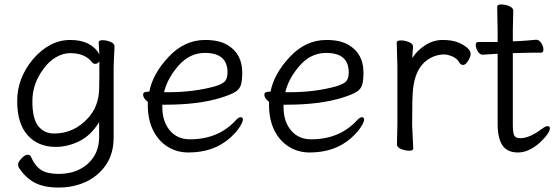

<svg xmlns="http://www.w3.org/2000/svg" viewBox="-20 -665 2496 860"><path d="M64 85Q61 80 61 70.5Q61 61 76.5 44.5Q92 28 103.5 28Q115 28 119 38Q137 79 164.5 96.5Q192 114 243.5 114Q295 114 335.5 94Q376 74 400 37Q424 0 424 -51V-118Q387 -58 335 -32.5Q283 -7 230 -7Q151 -7 104 -59Q57 -111 57 -213Q57 -315 128 -400Q202 -486 295 -486Q388 -486 425 -422L422 -475Q422 -485 439.5 -485Q457 -485 475 -477.5Q493 -470 493 -458V-457Q489 -381 489 -358V-50Q489 23 455 73Q421 123 365.5 149Q310 175 242 175Q174 175 132.5 151.5Q91 128 64 85ZM222 -67Q313 -67 376 -138Q421 -188 424 -263Q425 -290 425 -324V-390Q417 -379 407.5 -379Q398 -379 393 -385Q362 -427 294 -427Q262 -427 230.5 -408.5Q199 -390 176 -358Q125 -291 125 -212Q125 -133 151.5 -100Q178 -67 222 -67Z M824 18Q773 18 731.5 -7.5Q690 -33 666 -81Q642 -129 642 -195V-209Q621 -225 621 -241Q621 -254 640 -254L649 -255Q664 -334 735 -410Q806 -486 899 -486Q961 -486 998 -464Q1065 -425 1065 -340Q1065 -306 1059.5 -286Q1054 -266 1034 -253.5Q1014 -241 969 -227Q869 -196 720 -196H707V-186Q707 -121 740.5 -81Q774 -41 831 -41Q957 -41 1035 -125Q1048 -140 1058 -140Q1068 -140 1068 -129.5Q1068 -119 1053.5 -96Q1039 -73 1009 -46Q936 18 824 18ZM715 -252H735Q847 -252 942 -278Q978 -289 988.5 -302Q999 -315 999 -341Q999 -428 898 -428Q829 -428 779 -370.5Q729 -313 715 -252Z M1367 18Q1316 18 1274.5 -7.5Q1233 -33 1209 -81Q1185 -129 1185 -195V-209Q1164 -225 1164 -241Q1164 -254 1183 -254L1192 -255Q1207 -334 1278 -410Q1349 -486 1442 -486Q1504 -486 1541 -464Q1608 -425 1608 -340Q1608 -306 1602.5 -286Q1597 -266 1577 -253.5Q1557 -241 1512 -227Q1412 -196 1263 -196H1250V-186Q1250 -121 1283.5 -81Q1317 -41 1374 -41Q1500 -41 1578 -125Q1591 -140 1601 -140Q1611 -140 1611 -129.5Q1611 -119 1596.5 -96Q1582 -73 1552 -46Q1479 18 1367 18ZM1258 -252H1278Q1390 -252 1485 -278Q1521 -289 1531.5 -302Q1542 -315 1542 -341Q1542 -428 1441 -428Q1372 -428 1322 -370.5Q1272 -313 1258 -252Z M1831 0Q1831 10 1813 10Q1795 10 1776.5 2.5Q1758 -5 1758 -18L1760 -106V-367L1757 -474Q1757 -484 1775 -484Q1793 -484 1811.5 -476.5Q1830 -469 1830 -457.5Q1830 -446 1828.5 -434Q1827 -422 1827 -405Q1847 -438 1884 -462Q1921 -486 1962 -486Q2003 -486 2029 -476Q2055 -466 2071.5 -452Q2088 -438 2088 -424Q2088 -410 2076.5 -392Q2065 -374 2054.5 -374Q2044 -374 2038 -384Q2028 -403 2006.5 -412Q1985 -421 1970 -421Q1928 -421 1892 -395Q1840 -357 1830 -266Q1826 -230 1826 -106Z M2398 -26Q2348 18 2300 18Q2252 18 2230.5 -14Q2209 -46 2209 -110V-424H2204Q2203 -424 2143 -420H2142Q2129 -420 2120 -435Q2111 -450 2111 -463.5Q2111 -477 2122 -477H2209V-528L2207 -635Q2207 -645 2225 -645Q2243 -645 2261 -637.5Q2279 -630 2279 -617L2277 -528V-480L2305 -481Q2341 -483 2381 -487H2382Q2395 -487 2404.5 -472Q2414 -457 2414 -443Q2414 -429 2403 -429H2364Q2336 -429 2316 -428L2277 -427V-108Q2277 -68 2284 -57Q2291 -46 2310 -46Q2352 -46 2406 -87Q2423 -100 2433 -100Q2443 -100 2443 -90Q2443 -69 2398 -26Z"/></svg>

Font: LXGW WenKai TC
Style: Regular
Weight: 400
Designer: LXGW / Fontworks Inc.
Foundry: LXGW / Fontworks Inc.
Version: Version 1.330